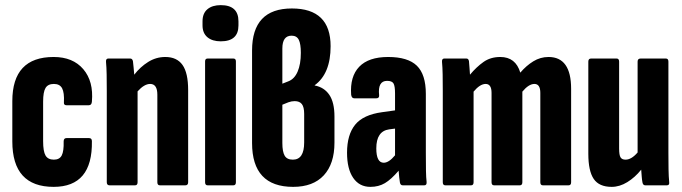

<svg xmlns="http://www.w3.org/2000/svg" viewBox="-20 -722 2657 748"><path d="M189 6Q28 6 28 -171V-328Q28 -500 189 -500Q264 -500 304.5 -452.5Q345 -405 338 -326Q337 -312 326 -312H239Q228 -312 229 -323Q231 -361 222 -378Q213 -395 190 -395Q167 -395 157.5 -379.5Q148 -364 148 -326V-172Q148 -132 157.5 -116Q167 -100 190 -100Q212 -100 220.5 -116.5Q229 -133 228 -171Q228 -184 239 -184H327Q338 -184 338 -172Q341 6 189 6Z M407 0Q396 0 396 -12V-367Q396 -403 395.5 -431.5Q395 -460 393 -481Q392 -494 402 -494H487Q496 -494 498 -483Q499 -473 500.5 -459Q502 -445 503 -431Q526 -461 557 -480.5Q588 -500 624 -500Q669 -500 691 -469Q713 -438 713 -371V-12Q713 0 702 0H603Q593 0 593 -12V-353Q593 -395 565 -395Q542 -395 516 -366V-12Q516 0 506 0Z M789 0Q779 0 779 -12V-483Q779 -494 789 -494H889Q899 -494 899 -483V-12Q899 0 889 0ZM840 -561Q807 -561 788 -577Q769 -593 769 -623V-639Q769 -670 788 -686Q807 -702 840 -702Q909 -702 909 -639V-623Q909 -561 840 -561Z M1122 6Q962 6 962 -165V-525Q962 -689 1117 -689Q1268 -689 1268 -542Q1268 -435 1206 -390V-389Q1243 -382 1263 -352.5Q1283 -323 1283 -268V-166Q1283 -84 1241.5 -39Q1200 6 1122 6ZM1080 -396 1103 -405Q1127 -414 1139.5 -443Q1152 -472 1152 -516Q1152 -551 1144 -567Q1136 -583 1116 -583Q1080 -583 1080 -533ZM1121 -100Q1165 -100 1165 -167V-278Q1165 -305 1156 -316.5Q1147 -328 1128 -328Q1116 -328 1103.5 -323.5Q1091 -319 1080 -314V-165Q1080 -131 1089 -115.5Q1098 -100 1121 -100Z M1423 6Q1380 6 1356 -29Q1332 -64 1332 -127Q1332 -197 1363.5 -236Q1395 -275 1469 -285L1519 -292V-358Q1519 -387 1513 -397Q1507 -407 1488 -407Q1451 -407 1457 -351Q1458 -339 1446 -339H1360Q1350 -339 1348 -353Q1343 -424 1379.5 -462Q1416 -500 1492 -500Q1569 -500 1604 -466Q1639 -432 1639 -356V-127Q1639 -83 1639.5 -56.5Q1640 -30 1642 -13Q1643 0 1633 0H1549Q1540 0 1538 -11Q1535 -29 1533 -57Q1504 -23 1479.5 -8.5Q1455 6 1423 6ZM1446 -144Q1446 -88 1475 -88Q1495 -88 1519 -117V-221L1496 -218Q1446 -211 1446 -144Z M1715 0Q1705 0 1705 -12V-367Q1705 -403 1704.5 -431.5Q1704 -460 1702 -481Q1701 -494 1711 -494H1797Q1805 -494 1807 -484Q1808 -473 1809 -459Q1810 -445 1811 -431Q1836 -461 1863.5 -480.5Q1891 -500 1929 -500Q1989 -500 2007 -439Q2030 -466 2057.5 -483Q2085 -500 2117 -500Q2205 -500 2205 -376V-12Q2205 0 2195 0H2095Q2085 0 2085 -12V-360Q2085 -395 2062 -395Q2040 -395 2015 -365V-12Q2015 0 2005 0H1905Q1895 0 1895 -12V-360Q1895 -395 1872 -395Q1850 -395 1825 -365V-12Q1825 0 1815 0Z M2363 6Q2314 6 2293 -25Q2272 -56 2272 -123V-482Q2272 -494 2283 -494H2382Q2392 -494 2392 -482V-143Q2392 -118 2397.5 -109Q2403 -100 2417 -100Q2440 -100 2464 -128V-482Q2464 -494 2476 -494H2574Q2584 -494 2584 -482V-127Q2584 -91 2584.5 -62.5Q2585 -34 2587 -13Q2589 0 2578 0H2494Q2485 0 2483 -11Q2481 -21 2480 -34.5Q2479 -48 2478 -61Q2454 -31 2424 -12.5Q2394 6 2363 6Z"/></svg>

Font: Sofia Sans Extra Condensed ExtraBold
Style: Regular
Weight: 800
Designer: Botio Nikoltchev, Ani Petrova
Foundry: lettersoup
Version: Version 4.101; ttfautohint (v1.8.4.7-5d5b)